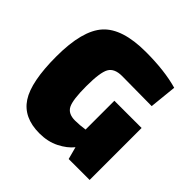

<svg xmlns="http://www.w3.org/2000/svg" viewBox="-184 -863 1037 1037"><g transform="rotate(45 334.0 -345.0)"><path d="M631 -397V0H471L452 -71Q424 -36 374.5 -11Q325 14 261 14Q140 14 86 -68.5Q32 -151 32 -345Q32 -543 105 -623.5Q178 -704 357 -704Q501 -704 602 -675L586 -519Q434 -521 358 -521Q300 -521 280 -486Q260 -451 260 -345Q260 -241 278 -206Q296 -171 348 -171Q383 -171 423 -177V-397Z"/></g></svg>

Font: Exo 2.0 Black
Style: Regular
Weight: 900
Designer: Natanael Gama
Version: Version 1.001;PS 001.001;hotconv 1.0.70;makeotf.lib2.5.58329